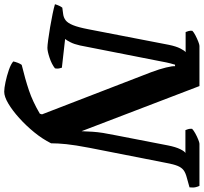

<svg xmlns="http://www.w3.org/2000/svg" viewBox="-58 -696 944 889"><g transform="rotate(90 413.5 -252.0)"><path d="M394 200Q378 200 349.5 194Q321 188 293.5 178.5Q266 169 254 158Q256 148 260.5 136.5Q265 125 270 119Q336 103 388 85.5Q440 68 496 35L499 25L304 -480Q289 -520 282 -549.5Q275 -579 276 -591H269Q267 -584 263 -569.5Q259 -555 253 -522L180 -151Q174 -124 165 -106.5Q156 -89 150 -82L283 -67Q285 -62 286.5 -53.5Q288 -45 286 -35Q267 -20 237 -10Q207 0 191 0Q181 0 154.5 -3.5Q128 -7 95.5 -12.5Q63 -18 34 -24Q5 -30 -11 -35Q-4 -58 5 -69L35 -73Q51 -75 63.5 -84.5Q76 -94 86 -118.5Q96 -143 105 -190L177 -562Q184 -596 194 -615.5Q204 -635 211 -640H118Q116 -644 113.5 -652.5Q111 -661 112 -671Q119 -678 133.5 -685.5Q148 -693 162 -698.5Q176 -704 182 -704H368L577 -158Q578 -186 579.5 -209Q581 -232 585 -257.5Q589 -283 596 -317L643 -559Q650 -594 660 -614.5Q670 -635 678 -639H572Q570 -644 567.5 -651.5Q565 -659 566 -670Q573 -677 587.5 -685Q602 -693 616 -698.5Q630 -704 635 -704H830Q833 -699 836 -687.5Q839 -676 837 -658L794 -646Q770 -640 757.5 -630.5Q745 -621 737.5 -602.5Q730 -584 724 -551L654 -195Q641 -127 637 -87.5Q633 -48 633 -17Q613 23 582 61Q551 99 516 130.5Q481 162 449 181Q417 200 394 200Z"/></g></svg>

Font: Texturina ExtraBold
Style: Italic
Weight: 800
Italic angle: -11°
Designer: Guillermo Torres Carreño
Foundry: Omnibus-Type
Version: Version 1.002; ttfautohint (v1.8.3)